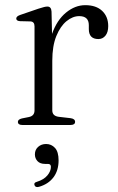

<svg xmlns="http://www.w3.org/2000/svg" viewBox="-20 -496 467 762"><path d="M184.5 -450 186.5 -361.5Q206 -416.5 242 -446Q278 -475.5 318.5 -475.5Q361.5 -475.5 385.5 -452.8Q409.5 -430 409.5 -392.5Q409.5 -368 398.5 -354.5Q387.5 -341 370.5 -341Q332.5 -341 332.5 -380.5V-396Q332.5 -432 294.5 -432Q268.5 -432 244 -412Q219.5 -392 203.5 -352.8Q187.5 -313.5 187.5 -255V-58Q187.5 -36 212.5 -32.5L260 -27Q278 -24.5 278 -12.5Q278 0 259.5 0H68.5Q51 0 51 -12.5Q51 -22 67 -26L94.5 -31.5Q117 -36 117 -58V-391.5Q117 -410 101 -411L59.5 -412Q44.5 -413 44.5 -422.5Q44.5 -431.5 61 -437L132.5 -461.5Q147.5 -466.5 155.2 -468.2Q163 -470 168 -470Q183.5 -470 184.5 -450ZM159 154.5Q139 154.5 128.8 143.5Q118.5 132.5 118.5 116.5Q118.5 98.5 131.2 87Q144 75.5 163 75.5Q184 75.5 198.2 91Q212.5 106.5 212.5 140.5Q212.5 181 192 208Q171.5 235 134.5 245.5Q120.5 249 117 239Q113 229 126.5 225.5Q154 217 168 200.2Q182 183.5 182 166Q182 154.5 170 154.5Z"/></svg>

Font: Fraunces 9pt Light
Style: Regular
Weight: 300
Version: Version 1.000;[0bf87f6ff]